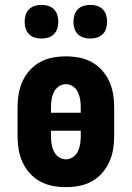

<svg xmlns="http://www.w3.org/2000/svg" viewBox="-20 -759 540 787"><path d="M250 8Q223 8 196 3Q169 -2 145 -15Q121 -28 102.5 -48.5Q84 -69 72.5 -94Q61 -119 56.5 -146Q52 -173 52 -200V-320Q52 -347 56.5 -374Q61 -401 72.5 -426Q84 -451 102.5 -471.5Q121 -492 145 -505Q169 -518 196 -523Q223 -528 250 -528Q277 -528 304 -523Q331 -518 355 -505Q379 -492 397.5 -471.5Q416 -451 427.5 -426Q439 -401 443.5 -374Q448 -347 448 -320V-200Q448 -173 443.5 -146Q439 -119 427.5 -94Q416 -69 397.5 -48.5Q379 -28 355 -15Q331 -2 304 3Q277 8 250 8ZM189 -297H311V-320Q311 -336 308.5 -351.5Q306 -367 299.5 -381Q293 -395 279.5 -404.5Q266 -414 250 -414Q234 -414 220.5 -404.5Q207 -395 200.5 -381Q194 -367 191.5 -351.5Q189 -336 189 -320ZM250 -106Q266 -106 279.5 -115.5Q293 -125 299.5 -139Q306 -153 308.5 -168.5Q311 -184 311 -200V-223H189V-200Q189 -184 191.5 -168.5Q194 -153 200.5 -139Q207 -125 220.5 -115.5Q234 -106 250 -106ZM350 -601Q336 -601 322.5 -605Q309 -609 299 -619Q289 -629 285 -642.5Q281 -656 281 -670Q281 -684 285 -697.5Q289 -711 299 -721Q309 -731 322.5 -735Q336 -739 350 -739Q364 -739 377.5 -735Q391 -731 401 -721Q411 -711 415 -697.5Q419 -684 419 -670Q419 -656 415 -642.5Q411 -629 401 -619Q391 -609 377.5 -605Q364 -601 350 -601ZM150 -601Q136 -601 122.5 -605Q109 -609 99 -619Q89 -629 85 -642.5Q81 -656 81 -670Q81 -684 85 -697.5Q89 -711 99 -721Q109 -731 122.5 -735Q136 -739 150 -739Q164 -739 177.5 -735Q191 -731 201 -721Q211 -711 215 -697.5Q219 -684 219 -670Q219 -656 215 -642.5Q211 -629 201 -619Q191 -609 177.5 -605Q164 -601 150 -601Z"/></svg>

Font: Iosevka Curly Slab Heavy
Style: Regular
Weight: 900
Monospace: yes
Designer: Belleve Invis
Foundry: Belleve Invis
Version: Version 22.1.2; ttfautohint (v1.8.4)